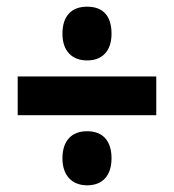

<svg xmlns="http://www.w3.org/2000/svg" viewBox="-20 -691 522 575"><path d="M241 -510C286 -510 314 -538 314 -590C314 -644 288 -671 241 -671C194 -671 167 -643 167 -590C167 -538 196 -510 241 -510ZM33 -346H448V-462H33ZM241 -136C286 -136 314 -164 314 -217C314 -269 288 -298 241 -298C194 -298 167 -269 167 -217C167 -164 197 -136 241 -136Z"/></svg>

Font: Noto Sans Tamil UI ExtraCondensed ExtraBold
Style: Regular
Weight: 800
Width: 2
Designer: Jelle Bosma - Monotype Design Team
Foundry: Monotype Imaging Inc.
Version: Version 2.004